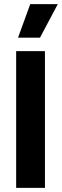

<svg xmlns="http://www.w3.org/2000/svg" viewBox="-20 -907 299 927"><path d="M58 0V-660H197V0ZM173 -725H67L126 -887H259Z"/></svg>

Font: Bricolage Grotesque 12pt Condensed Bricolage Grotesque 10pt Condensed Regular
Style: Bold
Weight: 700
Width: 3
Designer: Mathieu Triay
Foundry: Atelier Triay
Version: Version 1.001; ttfautohint (v1.8.4.7-5d5b);gftools[0.9.33.de